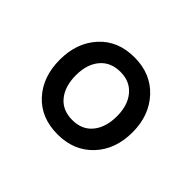

<svg xmlns="http://www.w3.org/2000/svg" viewBox="-81 -843 532 532"><g transform="rotate(45 185.5 -577.0)"><path d="M185 -426Q120 -426 81.5 -468Q43 -510 43 -577Q43 -643 81.5 -685.5Q120 -728 185 -728Q249 -728 288.5 -685.5Q328 -643 328 -577Q328 -510 288.5 -468Q249 -426 185 -426ZM186 -483Q224 -483 245 -509Q266 -535 266 -578Q266 -621 244.5 -646.5Q223 -672 186 -672Q148 -672 126.5 -646.5Q105 -621 105 -578Q105 -535 126 -509Q147 -483 186 -483Z"/></g></svg>

Font: Noto Serif Bengali SemiCondensed SemiBold
Style: Regular
Weight: 600
Width: 4
Designer: Juan Bruce, Universal Thirst, Indian Type Foundry and the Monotype Design Team.
Foundry: Monotype Imaging Inc.
Version: Version 2.003; ttfautohint (v1.8.4.7-5d5b)